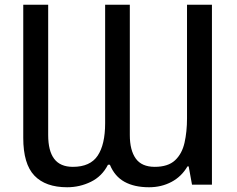

<svg xmlns="http://www.w3.org/2000/svg" viewBox="-20 -778 999 809"><path d="M263 11Q172 11 125 -38Q78 -87 78 -197V-758H183V-209Q183 -142 208.5 -108.5Q234 -75 287 -75Q360 -75 391.5 -122Q423 -169 423 -259V-758H527V-209Q527 -145 552 -110Q577 -75 632 -75Q688 -75 717.5 -102.5Q747 -130 757.5 -176.5Q768 -223 768 -279V-758H873V0H789L775 -77H770Q745 -34 702.5 -11.5Q660 11 608 11Q546 11 504.5 -12Q463 -35 443 -84H435Q410 -35 363 -12Q316 11 263 11Z"/></svg>

Font: Menbere
Style: Regular
Weight: 400
Designer: Aleme Tadesse
Foundry: Sorkin Type Co
Version: Version 1.000